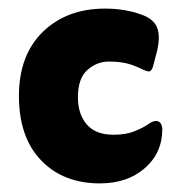

<svg xmlns="http://www.w3.org/2000/svg" viewBox="-20 -417 404 446"><path d="M212 9Q127 9 75.5 -44.5Q24 -98 24 -194Q24 -289 79.5 -343Q135 -397 224 -397Q248 -397 268.5 -393.5Q289 -390 306 -384Q336 -374 344.5 -354Q353 -334 345 -299L335 -261Q331 -251 326 -251Q323 -251 315 -254Q293 -265 275.5 -269.5Q258 -274 233 -274Q205 -274 183 -254.5Q161 -235 161 -191Q161 -152 181.5 -128Q202 -104 244 -104Q273 -104 293.5 -112.5Q314 -121 325 -129Q335 -136 342 -136Q350 -136 353.5 -130Q357 -124 357 -117Q357 -62 316.5 -26.5Q276 9 212 9Z"/></svg>

Font: Zain Black
Style: Regular
Weight: 900
Designer: Zain,Boutros
Foundry: Mobile Telecommunications Company (Zain), 2024
Version: Version 1.50; ttfautohint (v1.8.4)